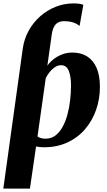

<svg xmlns="http://www.w3.org/2000/svg" viewBox="-24 -855 632 1129"><path d="M-4.5 254 110 -570Q118 -626.5 144.8 -674.8Q171.5 -723 212.2 -759Q253 -795 303.2 -815Q353.5 -835 409 -835Q426.5 -835 441.5 -833Q456.5 -831 466 -826.5L444 -702.5Q426 -717 403.5 -723.8Q381 -730.5 354 -730.5Q333 -730.5 318.2 -723Q303.5 -715.5 294.2 -698.8Q285 -682 280.5 -653.5L254.5 -469Q269 -489.5 291.2 -507Q313.5 -524.5 341.5 -535.2Q369.5 -546 402 -546Q451.5 -546 487.8 -523.5Q524 -501 543.8 -456.2Q563.5 -411.5 563.5 -344Q563.5 -273 541.2 -209.2Q519 -145.5 476.5 -95.8Q434 -46 372.8 -17.5Q311.5 11 234 11Q223 11 211.2 9.8Q199.5 8.5 188 6.5L152 254ZM244 -39.5Q277 -39.5 301.8 -58.2Q326.5 -77 344 -108.8Q361.5 -140.5 372.5 -181.2Q383.5 -222 388.5 -266.5Q393.5 -311 393.5 -354.5Q393.5 -406 380.2 -438.8Q367 -471.5 335 -471.5Q315.5 -471.5 298 -459.5Q280.5 -447.5 266.8 -430Q253 -412.5 245 -395.5L196.5 -52.5Q205 -46.5 216.5 -43Q228 -39.5 244 -39.5Z"/></svg>

Font: Merriweather 72pt Black
Style: Italic
Weight: 900
Italic angle: -7.8°
Version: Version 2.101